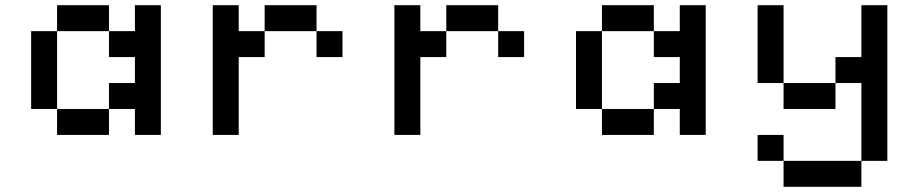

<svg xmlns="http://www.w3.org/2000/svg" viewBox="-20 -520 3540 740"><path d="M200 -400H100V-100H200ZM200 0H400V-100H200ZM200 -400H400V-500H200ZM400 -100H500V0H600V-500H500V-400H400V-300H500V-200H400Z M900 -500H800V0H900V-300H1000V-400H900ZM1000 -400H1200V-500H1000ZM1200 -300H1300V-400H1200Z M1600 -500H1500V0H1600V-300H1700V-400H1600ZM1700 -400H1900V-500H1700ZM1900 -300H2000V-400H1900Z M2300 -400H2200V-100H2300ZM2300 0H2500V-100H2300ZM2300 -400H2500V-500H2300ZM2500 -100H2600V0H2700V-500H2600V-400H2500V-300H2600V-200H2500Z M2900 -200H3000V-500H2900ZM2900 100H3000V0H2900ZM3000 200H3300V100H3000ZM3000 -100H3200V-200H3000ZM3200 -200H3300V100H3400V-500H3300V-300H3200Z"/></svg>

Font: FT88
Style: Regular
Weight: 400
Designer: Ange Degheest & Mandy Elbé
Foundry: Velvetyne Type Foundry
Version: Version 1.000;FEAKit 1.0